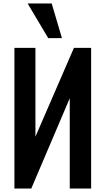

<svg xmlns="http://www.w3.org/2000/svg" viewBox="-20 -1086 608 1106"><path d="M257.8 -866.2 139.2 -1065.9H277.8L336.9 -866.2ZM63 0V-810.1H184.1V-298.8L405.8 -810.1H504.9V0H381.8V-520L160.2 0Z"/></svg>

Font: Oswald Medium
Style: Regular
Weight: 500
Designer: Vernon Adams
Foundry: Vernon Adams
Version: Version 4.103